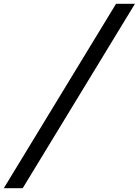

<svg xmlns="http://www.w3.org/2000/svg" viewBox="-20 -818 727 1006"><path d="M588 -798H687L99 168H0Z"/></svg>

Font: Be Vietnam Medium
Style: Italic
Weight: 500
Italic angle: -9.444°
Designer: Gabriel Lam
Foundry: TypeRant
Version: Version 3.000